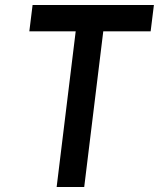

<svg xmlns="http://www.w3.org/2000/svg" viewBox="-20 -746 634 766"><path d="M110 -726H594L581 -621H392L316 0H206L282 -621H97Z"/></svg>

Font: Josefin Sans Medium
Style: Italic
Weight: 500
Italic angle: -7°
Designer: Santiago Orozco
Foundry: Typemade
Version: Version 2.000